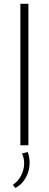

<svg xmlns="http://www.w3.org/2000/svg" viewBox="-20 -752 252 994"><path d="M127 0H85.4V-732.4H127ZM60.1 221.2 46.4 205.1Q74.2 186.5 89.6 156.2Q105 126 105 93.3Q105 65.9 93.8 42.5L123.5 34.7Q133.3 61 133.3 90.8Q133.3 132.8 113.3 168.2Q93.3 203.6 60.1 221.2Z"/></svg>

Font: Kumbh Sans ExtraLight
Style: Regular
Weight: 250
Version: Version 1.005